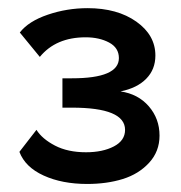

<svg xmlns="http://www.w3.org/2000/svg" viewBox="-20 -836 447 473"><path d="M27.8 -461.9 69.8 -516.1Q84 -493.7 115.5 -477.3Q147 -460.9 191.9 -460.9Q232.9 -460.9 260.5 -475.3Q288.1 -489.7 288.1 -516.1Q288.1 -570.8 157.2 -570.8H133.8V-643.1H157.2Q272.9 -643.1 272.9 -692.9Q272.9 -718.3 248.8 -731.2Q224.6 -744.1 190.9 -744.1Q117.7 -744.1 78.1 -695.8L28.8 -755.9Q50.3 -783.7 97.7 -799.8Q145 -815.9 195.8 -815.9Q269 -815.9 315.9 -782.7Q362.8 -749.5 362.8 -699.2Q362.8 -665 340.3 -642.1Q317.9 -619.1 276.9 -610.8Q320.3 -604.5 346.7 -574Q373 -543.5 373 -502Q373 -462.9 347.4 -435.1Q321.8 -407.2 282.5 -395Q243.2 -382.8 194.8 -382.8Q132.8 -382.8 87.4 -403.6Q42 -424.3 27.8 -461.9Z"/></svg>

Font: Rawline
Style: Bold
Weight: 700
Designer: Matt McInerney, Pablo Impallari, Rodrigo Fuenzalida
Foundry: Matt McInerney, Pablo Impallari, Rodrigo Fuenzalida
Version: Version 4.020;PS 004.020;hotconv 1.0.88;makeotf.lib2.5.64775